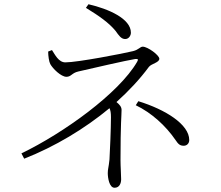

<svg xmlns="http://www.w3.org/2000/svg" viewBox="-20 -833 1040 905"><path d="M397 -813 385 -796C447 -758 493 -726 525 -687C540 -666 551 -649 570 -649C587 -649 597 -665 597 -679C597 -745 492 -791 397 -813ZM632 -356 620 -337C693 -302 761 -241 808 -172C820 -154 828 -146 846 -146C861 -146 872 -157 872 -173C872 -247 759 -317 632 -356ZM503 -280C503 -231 498 -109 496 -81C492 -42 488 -36 488 -17C488 5 495 52 520 52C543 52 551 31 551 12C551 -11 548 -47 548 -78C548 -251 553 -289 553 -315C553 -329 544 -340 529 -352C588 -405 640 -461 682 -518C694 -533 731 -538 731 -556C731 -573 676 -613 653 -613C640 -613 635 -599 607 -592C563 -581 345 -539 288 -539C256 -539 239 -576 225 -597L207 -590C207 -570 211 -542 217 -531C229 -509 268 -471 293 -471C316 -471 318 -489 349 -496C405 -509 579 -549 618 -555C631 -556 633 -553 626 -541C540 -393 280 -206 81 -110L94 -85C239 -142 379 -226 496 -323C501 -313 503 -301 503 -280Z"/></svg>

Font: Noto Serif CJK HK Light
Style: Regular
Weight: 300
Designer: Ryoko NISHIZUKA 西塚涼子 (kana & ideographs); Frank Grießhammer (Latin, Greek & Cyrillic); Wenlong ZHANG 张文龙 (bopomofo); San
Foundry: Adobe
Version: Version 2.001;hotconv 1.1.0;makeotfexe 2.6.0